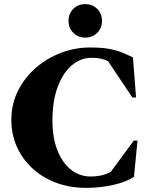

<svg xmlns="http://www.w3.org/2000/svg" viewBox="-20 -900 741 930"><path d="M398 10Q318 10 251.5 -15Q185 -40 136.5 -85Q88 -130 61.5 -189.5Q35 -249 35 -319Q35 -396 67 -460Q99 -524 153 -571Q207 -618 275 -644Q343 -670 415 -670Q469 -670 504.5 -664Q540 -658 567.5 -647Q595 -636 624 -622L639 -428H621L503 -604Q486 -612 468 -616Q450 -620 424 -620Q370 -620 327 -583Q284 -546 259 -478Q234 -410 234 -316Q234 -233 258 -172Q282 -111 324 -78Q366 -45 420 -45Q445 -45 469 -50Q493 -55 517 -68L628 -219H646L629 -44Q591 -18 527.5 -4Q464 10 398 10ZM393 -718Q358 -718 335 -741Q312 -764 312 -799Q312 -834 335 -857Q358 -880 393 -880Q428 -880 451 -857Q474 -834 474 -799Q474 -764 451 -741Q428 -718 393 -718Z"/></svg>

Font: Spectral ExtraBold
Style: Regular
Weight: 800
Designer: Jean-Baptiste Levee
Foundry: Production Type
Version: Version 2.001